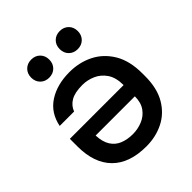

<svg xmlns="http://www.w3.org/2000/svg" viewBox="-203 -852 990 990"><g transform="rotate(-45 291.5 -357.5)"><path d="M282 -541Q353 -541 412 -511.5Q471 -482 507 -422Q543 -362 543 -270V-250Q543 -162 509 -104Q475 -46 418 -17.5Q361 11 292 11Q169 11 104.5 -54Q40 -119 40 -240V-296H432Q432 -351 409.5 -384Q387 -417 352.5 -432Q318 -447 282 -447Q227 -447 197 -429.5Q167 -412 155 -380H50Q66 -460 128.5 -500.5Q191 -541 282 -541ZM432 -214H146Q148 -166 166.5 -137Q185 -108 216.5 -95.5Q248 -83 287 -83Q323 -83 356.5 -96.5Q390 -110 411 -139Q432 -168 432 -214ZM188 -594Q159 -594 140.5 -612.5Q122 -631 122 -660Q122 -689 140.5 -707.5Q159 -726 188 -726Q217 -726 235.5 -707.5Q254 -689 254 -660Q254 -631 235.5 -612.5Q217 -594 188 -594ZM396 -594Q367 -594 348.5 -612.5Q330 -631 330 -660Q330 -689 348.5 -707.5Q367 -726 396 -726Q425 -726 443.5 -707.5Q462 -689 462 -660Q462 -631 443.5 -612.5Q425 -594 396 -594Z"/></g></svg>

Font: Golos Text Medium
Style: Regular
Weight: 500
Designer: A.Korolkova, Vitaly Kuzmin
Foundry: ParaType Ltd
Version: Version 2.004